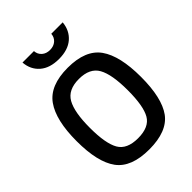

<svg xmlns="http://www.w3.org/2000/svg" viewBox="-259 -1039 1175 1175"><g transform="rotate(-45 328.0 -451.5)"><path d="M198 -145Q232 -86 328 -86Q424 -86 457.5 -144Q491 -202 491 -338.5Q491 -475 456.5 -537Q422 -599 328 -599Q234 -599 199 -537Q164 -475 164 -339.5Q164 -204 198 -145ZM545 -73Q483 11 328 11Q173 11 111 -73.5Q49 -158 49 -339Q49 -520 111.5 -608Q174 -696 328 -696Q482 -696 544 -608.5Q606 -521 606 -339Q606 -157 545 -73ZM254 -914Q256 -885 276.5 -867Q297 -849 329 -849Q361 -849 381.5 -867Q402 -885 404 -914H503Q497 -849 452 -810Q407 -771 328.5 -771Q250 -771 205 -810Q160 -849 155 -914Z"/></g></svg>

Font: Titillium Web[RUS by Daymarius]
Style: Regular
Weight: 600
Designer: Cyrillization by Daymarius
Foundry: Cyrillization by Daymarius
Version: Version 1.002 September 11, 2018